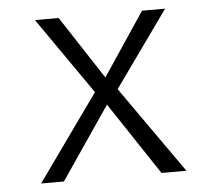

<svg xmlns="http://www.w3.org/2000/svg" viewBox="-44 -585 703 633"><g transform="rotate(-5 307.5 -269.0)"><path d="M306.2 -240 142.6 0H67.2L270.3 -284.6L93.8 -538.5H172.3L308.7 -329.7L448.2 -538.5H524.6L345.6 -287.7L548.2 0H465.6Z"/></g></svg>

Font: Fira Code Fixed Light
Style: Regular
Weight: 300
Monospace: yes
Designer: Carrois Corporate, Edenspiekermann AG, Nikita Prokopov
Foundry: Carrois Corporate, Edenspiekermann AG, Nikita Prokopov
Version: Version 5.002